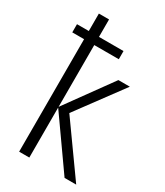

<svg xmlns="http://www.w3.org/2000/svg" viewBox="-190 -838 785 915"><g transform="rotate(30 202.5 -380.0)"><path d="M130 -760H74V-664H9V-619H74V0H130V-275L324 0H388L189 -279L376 -532H313L130 -279V-619H265V-664H130Z"/></g></svg>

Font: Noto Sans Display SemiCondensed Light
Style: Regular
Weight: 300
Width: 4
Designer: Monotype Design Team
Foundry: Monotype Imaging Inc.
Version: Version 1.900